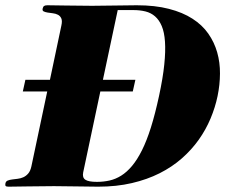

<svg xmlns="http://www.w3.org/2000/svg" viewBox="-76 -700 874 722"><path d="M311 -399.9H433.1L423.3 -356H301.3L236.8 -51.8Q232.9 -32.2 244.9 -24.2Q256.8 -16.1 288.6 -16.1Q313 -16.1 335.9 -21.2Q358.9 -26.4 379.9 -39.6Q400.9 -52.7 420.4 -75.9Q439.9 -99.1 457.8 -134.8Q475.6 -170.4 491.5 -220.7Q507.3 -271 522 -338.9Q536.6 -406.7 541.7 -457Q546.9 -507.3 544.4 -543.2Q542 -579.1 532.2 -602.1Q522.5 -625 507.1 -638.4Q491.7 -651.9 470.9 -657Q450.2 -662.1 425.8 -662.1H366.7ZM101.6 -356H9.8L19.5 -399.9H111.8L154.8 -604Q158.7 -621.6 154.5 -630.9Q150.4 -640.1 141.8 -644.5Q133.3 -648.9 122.8 -650.1Q112.3 -651.4 103 -652.8Q93.8 -654.3 88.1 -657.2Q82.5 -660.2 84.5 -668Q85.9 -674.8 89.8 -677.5Q93.8 -680.2 102.1 -680.2Q131.3 -680.2 173.6 -679.2Q215.8 -678.2 270.5 -678.2Q315.4 -678.2 356.2 -679.2Q397 -680.2 438 -680.2Q507.3 -680.2 559.3 -666.7Q611.3 -653.3 647.9 -629.6Q684.6 -606 707.3 -573.5Q730 -541 740.7 -503.2Q751.5 -465.3 751.2 -423.3Q751 -381.3 742.2 -338.9Q733.4 -296.4 715.8 -254.4Q698.2 -212.4 671.4 -174.6Q644.5 -136.7 607.9 -104.5Q571.3 -72.3 524.4 -48.6Q477.5 -24.9 419.9 -11.5Q362.3 2 293 2Q254.9 2 213.4 1Q171.9 0 127 0Q71.8 0 28.8 1Q-14.2 2 -43.5 2Q-51.8 2 -54.4 -0.5Q-57.1 -2.9 -55.7 -9.8Q-54.2 -18.1 -47.1 -21Q-40 -23.9 -30.5 -25.1Q-21 -26.4 -10 -27.6Q1 -28.8 11.5 -33.4Q22 -38.1 30 -47.4Q38.1 -56.6 42 -74.2Z"/></svg>

Font: XB Zar
Style: Bold Italic
Weight: 700
Italic angle: -12°
Designer: Behnam
Foundry: Irmug
Version: Version 8.005 2009